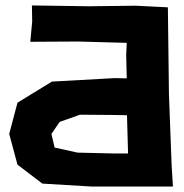

<svg xmlns="http://www.w3.org/2000/svg" viewBox="-20 -684 673 702"><path d="M593.8 -657.2 476.6 -663.1 305.7 -661.1 96.7 -664.1 97.7 -605.5 90.8 -531.2 264.6 -532.2 443.4 -527.3 441.4 -483.4 443.4 -397.5 399.4 -398.4 169.9 -385.7 43.9 -308.6 13.7 -194.3 43.9 -82 134.8 -12.7 314.5 -2H612.3L607.4 -82L597.7 -339.8ZM448.2 -123H391.6L263.7 -126L179.7 -144.5L168 -194.3L198.2 -238.3L272.5 -264.6L388.7 -263.7L444.3 -262.7Z"/></svg>

Font: MaokenAssortedSans-Lite
Style: Lite
Weight: 400
Version: Version 1.400